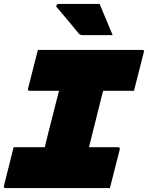

<svg xmlns="http://www.w3.org/2000/svg" viewBox="-55 -953 750 973"><path d="M502 0H-27Q-33 0 -34.5 -3.5Q-36 -7 -35 -11Q-23 -60 -10.5 -109Q2 -158 14 -207H172L186 -265Q201 -322 215 -379Q229 -436 244 -493H95Q89 -493 87.5 -496.5Q86 -500 87 -504Q100 -553 112 -602Q124 -651 137 -700H666Q678 -700 674 -689Q661 -640 649 -591Q637 -542 624 -493H468Q465 -483 462.5 -472.5Q460 -462 457 -451Q442 -390 426.5 -329Q411 -268 396 -207H543Q554 -207 552 -196Q539 -147 527 -98Q515 -49 502 0ZM450 -933Q467 -892 483 -853.5Q499 -815 516 -775H365Q351 -775 345 -782Q322 -810 304.5 -831Q287 -852 270 -872.5Q253 -893 232 -917Q228 -922 232 -927.5Q236 -933 242 -933Z"/></svg>

Font: Recursive Mn Lnr St XBk
Style: Italic
Weight: 1000
Italic angle: -15°
Monospace: yes
Version: Version 1.079;hotconv 1.0.112;makeotfexe 2.5.65598; ttfautoh